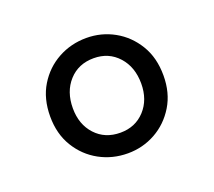

<svg xmlns="http://www.w3.org/2000/svg" viewBox="-63 -845 496 446"><g transform="rotate(-20 185.0 -622.5)"><path d="M186 -480Q148 -480 116 -497.5Q84 -515 64.5 -547Q45 -579 45 -622Q45 -666 64.5 -698Q84 -730 116 -747.5Q148 -765 186 -765Q223 -765 254.5 -747.5Q286 -730 305.5 -698Q325 -666 325 -622Q325 -579 305.5 -547Q286 -515 254.5 -497.5Q223 -480 186 -480ZM186 -531Q223 -531 246.5 -556.5Q270 -582 270 -622Q270 -663 246.5 -689Q223 -715 186 -715Q148 -715 124.5 -689Q101 -663 101 -622Q101 -582 124.5 -556.5Q148 -531 186 -531Z"/></g></svg>

Font: Noto Sans JP Thin
Style: Regular
Weight: 400
Version: Version 2.004-H2;hotconv 1.0.118;makeotfexe 2.5.65603